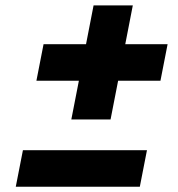

<svg xmlns="http://www.w3.org/2000/svg" viewBox="-20 -750 660 712"><path d="M115 -450.5H272.5L244.5 -307H390L418 -450.5H575L601.5 -586H444.5L472.5 -730H327L299 -586H141.5ZM38.5 -57.5H498.5L525 -193H65Z"/></svg>

Font: Monaspace Neon ExtraBold
Style: Italic
Weight: 800
Italic angle: -11°
Designer: Riley Cran & the Lettermatic Team
Foundry: Lettermatic
Version: Version 1.200 (Monaspace Neon)